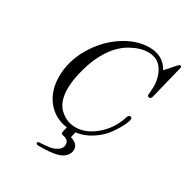

<svg xmlns="http://www.w3.org/2000/svg" viewBox="-204 -873 1217 1258"><g transform="rotate(30 405.0 -244.0)"><path d="M148.9 -245.1Q148.9 -360.4 211.9 -468.3Q274.9 -576.2 372.6 -640.6Q470.2 -705.1 568.8 -705.1Q671.9 -705.1 719.2 -620.1Q789.1 -700.2 793 -702.1Q795.9 -704.1 799.8 -704.1Q809.6 -704.1 810.1 -691.9Q810.1 -688 748 -439.9Q743.2 -418.9 731 -418.9Q714.8 -418.9 714.8 -433.1L716.8 -450.2Q718.8 -468.3 719.2 -491.2Q719.2 -568.4 683.6 -621.1Q647.9 -673.8 577.1 -673.8Q517.1 -673.8 447.5 -634.5Q377.9 -595.2 326.2 -512.2Q286.1 -448.2 261.5 -359.6Q236.8 -271 236.8 -206.1Q236.8 -104 288.8 -56.4Q340.8 -8.8 407.2 -8.8Q485.4 -8.8 559.1 -71.3Q632.8 -133.8 663.1 -228Q663.1 -229 664.1 -231Q669.9 -251 683.1 -251Q697.3 -251 696.8 -237.8Q696.8 -220.7 678.5 -183.8Q660.2 -147 628.7 -103.5Q597.2 -60.1 542 -23.9Q486.8 12.2 424.8 20L415 62Q474.1 79.1 474.1 123Q474.1 149.9 454.1 172.4Q434.1 194.8 395 205.1Q348.1 217.3 258.8 216.8Q239.7 216.8 240.2 205.1Q240.2 199.2 248 195.8Q249 195.8 277.6 193.8Q306.2 191.9 333.5 187.5Q360.8 183.1 385.5 166Q410.2 148.9 410.2 121.1Q410.2 85.9 366.2 78.1Q350.1 75.2 350.1 64Q350.1 57.1 359.9 20Q261.7 5.9 205.3 -66.2Q148.9 -138.2 148.9 -245.1Z"/></g></svg>

Font: CMU Classical Serif
Style: Italic
Weight: 500
Italic angle: -14.04°
Version: Version 0.7.0